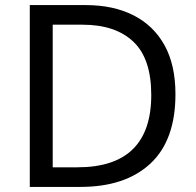

<svg xmlns="http://www.w3.org/2000/svg" viewBox="-20 -734 770 754"><path d="M669 -364Q669 -183 570.5 -91.5Q472 0 296 0H97V-714H317Q425 -714 504 -674Q583 -634 626 -556.5Q669 -479 669 -364ZM574 -361Q574 -504 503.5 -570.5Q433 -637 304 -637H187V-77H284Q574 -77 574 -361Z"/></svg>

Font: Noto Sans Tangsa
Style: Regular
Weight: 400
Designer: David Williams
Foundry: Google LLC
Version: Version 1.504